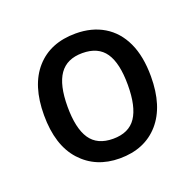

<svg xmlns="http://www.w3.org/2000/svg" viewBox="-73 -798 499 491"><g transform="rotate(-20 176.5 -552.5)"><path d="M322 -553Q322 -472 283 -427.5Q244 -383 176 -383Q111 -383 71 -427Q31 -471 31 -553Q31 -634 70 -678Q109 -722 178 -722Q222 -722 254.5 -702.5Q287 -683 304.5 -645.5Q322 -608 322 -553ZM95 -553Q95 -494 114.5 -465Q134 -436 177 -436Q220 -436 239.5 -465Q259 -494 259 -553Q259 -612 239.5 -640.5Q220 -669 177 -669Q135 -669 115 -640.5Q95 -612 95 -553Z"/></g></svg>

Font: Noto Sans SemiCondensed
Style: Regular
Weight: 400
Width: 4
Version: Version 2.013